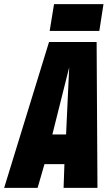

<svg xmlns="http://www.w3.org/2000/svg" viewBox="-59 -904 537 924"><path d="M-39 0 177 -702H406L410 0H247L251 -114H155L122 0ZM193 -257H259L274 -580ZM180 -755 201 -884H439L419 -755Z"/></svg>

Font: Georama Condensed ExtraBold
Style: Italic
Weight: 800
Width: 3
Italic angle: -9°
Designer: Jean-Baptiste Levee
Foundry: Production Type
Version: Version 1.000